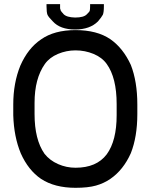

<svg xmlns="http://www.w3.org/2000/svg" viewBox="-20 -895 727 925"><path d="M641.6 -391.6V-345.7Q641.6 -236.3 610.4 -157.2Q574.2 -76.2 511.7 -33.2Q480.5 -11.7 442.4 -1Q404.3 9.8 343.8 9.8Q243.2 9.8 177.7 -33.2Q116.2 -75.2 80.1 -156.2Q46.9 -236.3 43.9 -339.8V-391.6Q43.9 -495.1 78.1 -579.1Q115.2 -663.1 177.7 -705.1Q241.2 -750 343.8 -750Q447.3 -750 511.7 -706.1Q573.2 -663.1 610.4 -582Q641.6 -502 641.6 -391.6ZM542 -339.8V-393.6Q542 -520.5 494.1 -586.9Q471.7 -618.2 430.7 -635.3Q389.6 -652.3 343.8 -652.3Q299.8 -652.3 259.3 -635.3Q218.8 -618.2 196.3 -586.9Q146.5 -516.6 146.5 -399.4V-345.7Q146.5 -222.7 194.3 -154.3Q219.7 -122.1 259.8 -104.5Q299.8 -86.9 343.8 -86.9Q445.3 -86.9 494.1 -151.4Q542 -216.8 542 -339.8ZM204.1 -865.2V-875H269.5V-865.2V-856.4Q269.5 -851.6 271.5 -848.6L272.5 -843.8Q273.4 -843.8 275.4 -839.8Q276.4 -837.9 278.3 -835.9Q278.3 -835 282.2 -832L286.1 -827.1Q300.8 -811.5 341.8 -810.5Q383.8 -810.5 398.4 -826.2Q410.2 -837.9 412.1 -841.8Q414.1 -849.6 414.1 -865.2V-875H480.5V-865.2Q480.5 -835.9 475.6 -824.2Q468.8 -811.5 452.1 -792Q413.1 -752.9 341.8 -752.9Q269.5 -752.9 234.4 -792Q214.8 -811.5 209 -823.2Q204.1 -835 204.1 -865.2Z"/></svg>

Font: RobotoJAA
Style: Medium
Weight: 500
Version: Version 2.05; 2016-11-05